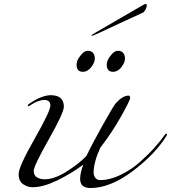

<svg xmlns="http://www.w3.org/2000/svg" viewBox="-20 -928 862 968"><path d="M820 -244Q761 -149 648 -64.5Q535 20 436 20Q384 20 384 -26Q384 -56 400 -98Q338 -52 267.5 -18Q197 16 144 16Q120 16 97 1Q74 -14 74 -50.5Q74 -87 154 -227.5Q234 -368 234 -396Q234 -424 203.5 -424Q173 -424 134 -398Q125 -392 122.5 -392Q120 -392 120 -396Q120 -400 126 -404Q190 -448 236 -448Q302 -448 302 -390Q302 -360 226 -225.5Q150 -91 150 -67Q150 -43 167 -33.5Q184 -24 204 -24Q255 -24 318 -64.5Q381 -105 416 -142Q438 -190 494 -290.5Q550 -391 564 -408Q599 -446 628 -446Q636 -446 636 -434Q636 -422 589.5 -339.5Q543 -257 486 -184Q452 -110 452 -58Q452 -42 461 -31Q470 -20 484 -20Q534 -20 588.5 -46.5Q643 -73 687 -112.5Q731 -152 761 -186Q791 -220 802.5 -237Q814 -254 818 -254Q822 -254 822 -251Q822 -248 820 -244ZM366 -602Q366 -624 386 -648Q404 -672 422 -672Q440 -672 449 -661.5Q458 -651 458 -632Q458 -613 440 -589.5Q422 -566 398 -566Q366 -566 366 -602ZM518 -602Q518 -624 538 -648Q556 -672 574 -672Q592 -672 601 -661.5Q610 -651 610 -632Q610 -613 592 -589.5Q574 -566 550 -566Q518 -566 518 -602ZM462 -764 700 -902Q709 -908 716 -908Q720 -908 720 -900Q720 -892 713.5 -879.5Q707 -867 700 -864Q668 -850 604 -820Q452 -748 446 -748Q440 -748 440 -749.5Q440 -751 462 -764Z"/></svg>

Font: Miama
Style: Regular
Weight: 400
Italic angle: 16.5°
Designer: Linus Romer
Foundry: Linus Romer
Version: 0.32